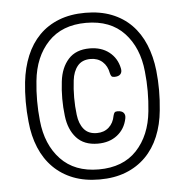

<svg xmlns="http://www.w3.org/2000/svg" viewBox="-48 -787 696 723"><g transform="rotate(-5 300.0 -425.0)"><path d="M300 -110Q244 -110 200.5 -127Q157 -144 125.5 -175.5Q94 -207 75.5 -251.5Q57 -296 52 -350Q48 -388 48 -425.5Q48 -463 52 -500Q58 -554 76.5 -598.5Q95 -643 126 -674.5Q157 -706 200.5 -723Q244 -740 300 -740Q356 -740 399.5 -723Q443 -706 474 -674.5Q505 -643 523.5 -598.5Q542 -554 548 -500Q552 -463 552 -425.5Q552 -388 548 -350Q543 -296 524.5 -251.5Q506 -207 474.5 -175.5Q443 -144 399.5 -127Q356 -110 300 -110ZM300 -148Q392 -148 444 -203.5Q496 -259 505 -350Q509 -388 509 -425.5Q509 -463 505 -500Q496 -591 444 -646.5Q392 -702 300 -702Q209 -702 156.5 -646.5Q104 -591 95 -500Q91 -463 91 -425.5Q91 -388 95 -350Q104 -259 156.5 -203.5Q209 -148 300 -148ZM416 -330Q408 -291 378.5 -268Q349 -245 305 -245Q253 -245 224.5 -276.5Q196 -308 190 -360Q186 -392 186 -425Q186 -458 190 -490Q196 -542 224.5 -573.5Q253 -605 305 -605Q349 -605 378.5 -582Q408 -559 416 -520Q419 -506 412 -498Q405 -490 389 -490Q381 -490 378 -493.5Q375 -497 373 -505Q368 -533 350 -549Q332 -565 305 -565Q273 -565 256 -544.5Q239 -524 235 -490Q231 -458 231 -425Q231 -392 235 -360Q239 -326 256 -305.5Q273 -285 305 -285Q332 -285 350 -301Q368 -317 373 -345Q375 -353 378 -356.5Q381 -360 389 -360Q405 -360 412 -352Q419 -344 416 -330Z"/></g></svg>

Font: Maple Mono Thin
Style: Regular
Weight: 250
Monospace: yes
Designer: subframe7536
Version: Version 7.000